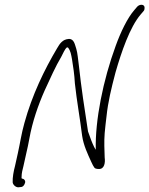

<svg xmlns="http://www.w3.org/2000/svg" viewBox="-20 -792 636 818"><path d="M84 -268C71 -222 66 -184 56 -139L44 -85C38 -63 33 -35 34 -16C34 -7 45 6 58 6L67 5C78 5 84 -3 87 -14C89 -23 82 -31 73 -31C72 -33 71 -36 72 -39C72 -54 76 -70 80 -85L92 -139C97 -159 101 -180 105 -201C118 -274 143 -345 170 -406C193 -456 217 -510 241 -550C248 -562 255 -582 265 -590C268 -590 269 -590 270 -589C281 -575 283 -560 287 -538C292 -508 297 -474 299 -437C307 -362 321 -287 330 -213C336 -172 354 -135 369 -102C374 -91 378 -83 382 -78C384 -74 392 -72 402 -72C425 -72 429 -99 426 -121C425 -151 423 -188 426 -225C428 -248 431 -273 434 -298C440 -356 454 -415 472 -483C497 -570 533 -676 579 -730L591 -744C595 -748 596 -753 596 -758C597 -774 577 -776 565 -764L553 -750C523 -716 494 -655 473 -597C419 -450 385 -280 388 -154C386 -156 382 -165 381 -166C372 -184 364 -206 355 -232C341 -322 326 -420 316 -513C312 -541 311 -564 305 -584C299 -601 296 -628 272 -626C247 -624 235 -607 223 -586C169 -495 117 -388 84 -268Z"/></svg>

Font: Stray Cat
Style: SuCnObl
Weight: 400
Version: Version 1.0